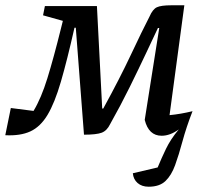

<svg xmlns="http://www.w3.org/2000/svg" viewBox="-61 -508 784 727"><path d="M502 199Q476 199 460 185Q444 171 442 148L536 126Q550 92 567.5 55.5Q585 19 616 -18Q583 6 551 6Q502 6 487 -54L542 -402H537Q520 -366 492.5 -307.5Q465 -249 430.5 -179Q396 -109 356 -38Q344 -13 324 -5.5Q304 2 257 2L226 -403H221Q193 -279 169.5 -198.5Q146 -118 119 -73Q92 -28 54 -10.5Q16 7 -41 4L-20 -99L66 -88Q95 -136 118.5 -212Q142 -288 170 -401L177 -429L102 -450L109 -485H306L326 -97H330Q393 -212 435 -301.5Q477 -391 505 -445Q517 -473 533 -480.5Q549 -488 588 -488H637L581 -72Q623 -76 668 -87Q644 -25 630 27Q616 79 602 117.5Q588 156 565.5 177.5Q543 199 502 199Z"/></svg>

Font: Piazzolla Medium
Style: Italic
Weight: 500
Italic angle: -11.3°
Designer: Juan Pablo del Peral
Foundry: Huerta Tipografica
Version: Version 1.330